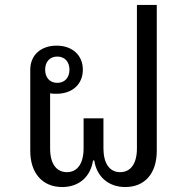

<svg xmlns="http://www.w3.org/2000/svg" viewBox="-20 -742 754 774"><path d="M231 12C298 12 345 -29 355 -95H360C370 -29 418 12 485 12C564 12 612 -43 612 -134V-722H532V-144C532 -81 506 -48 464 -48C422 -48 397 -83 397 -144V-265H317V-144C317 -83 292 -48 250 -48C208 -48 182 -81 182 -144V-366C190 -364 199 -364 208 -364C271 -364 314 -402 314 -461C314 -520 271 -558 208 -558C145 -558 102 -520 102 -461V-134C102 -44 151 12 231 12ZM211 -408C181 -408 162 -429 162 -461C162 -493 181 -514 211 -514C241 -514 260 -493 260 -461C260 -429 241 -408 211 -408Z"/></svg>

Font: IBM Plex Thai Looped
Style: Regular
Weight: 400
Designer: Mike Abbink, Paul van der Laan, Pieter van Rosmalen, Ben Mitchell, Mark Frömberg
Foundry: Bold Monday
Version: Version 1.0